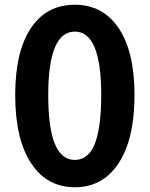

<svg xmlns="http://www.w3.org/2000/svg" viewBox="-20 -774 630 808"><path d="M295 14Q179 14 113 -84Q44 -186 44 -374Q44 -561 113 -660Q178 -754 295 -754Q411 -754 477 -659Q546 -560 546 -374Q546 -186 477 -84Q411 14 295 14ZM295 -101Q347 -101 375 -159Q406 -228 406 -374Q406 -641 295 -641Q183 -641 183 -374Q183 -226 215 -159Q243 -101 295 -101Z"/></svg>

Font: GenSenRounded2 TW B
Style: Regular
Weight: 700
Version: Version 2.000;PS 2;hotconv 16.6.51;makeotf.lib2.5.65220 DEVE